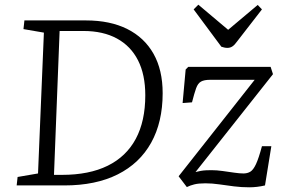

<svg xmlns="http://www.w3.org/2000/svg" viewBox="-20 -790 1213 818"><path d="M51 0 55 -36 142 -51 167 -651 80 -666 84 -703H346Q449 -703 522 -666.5Q595 -630 634 -561Q673 -492 673 -393Q673 -270 624 -182Q575 -94 481.5 -47Q388 0 254 0ZM210 -45H244Q360 -45 439 -84Q518 -123 558.5 -198.5Q599 -274 599 -384Q599 -472 568 -533Q537 -594 478 -626Q419 -658 336 -658H234ZM782 -505H1133L1143 -474L813 -57Q824 -60 835.5 -62Q847 -64 858.5 -64.5Q870 -65 881 -65Q903 -65 928 -61.5Q953 -58 977 -54.5Q1001 -51 1017 -51Q1034 -51 1046.5 -58.5Q1059 -66 1070.5 -90.5Q1082 -115 1096 -167H1136L1109 0Q1075 8 1042 8Q1009 8 977 4Q945 0 914.5 -4.5Q884 -9 855 -9Q826 -9 808 -4.5Q790 0 776 7L741 -39L1065 -450H875Q850 -450 836.5 -442.5Q823 -435 815.5 -414Q808 -393 798 -354L758 -351L771 -494ZM805 -750 825 -770 952 -663 1078 -769 1096 -750 989 -612Q980 -599 970.5 -592.5Q961 -586 949 -586Q942 -586 935.5 -587.5Q929 -589 923 -591Z"/></svg>

Font: Literata 18pt Light
Style: Italic
Weight: 300
Italic angle: -2°
Designer: Latin by Veronika Burian and Jose Scaglione. Greek by Irene Vlachou. Cyrillic by Vera Evstafieva
Foundry: TypeTogether
Version: Version 3.103;gftools[0.9.29]